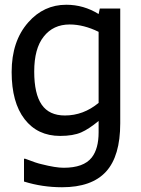

<svg xmlns="http://www.w3.org/2000/svg" viewBox="-20 -581 593 808"><path d="M395 -148V-447Q332 -478 273 -478Q204 -478 164 -427Q124 -377 124 -280Q124 -186 155.5 -140.5Q187 -95 253 -95Q331 -95 395 -148ZM81 183V87H86Q135 106 155 110Q214 125 248 125Q332 125 366 82Q395 45 395 -24V-72Q354 -38 322 -24Q288 -9 233 -9Q138 -9 83.5 -79.5Q29 -150 29 -278Q29 -408 99 -487Q164 -561 259 -561Q332 -561 395 -522L400 -545H486V-62Q486 76 426 141.5Q366 207 241 207Q158 207 81 183Z"/></svg>

Font: Yekan
Style: Regular
Weight: 400
Designer: ParsMizban Co
Foundry: ParsMizban Co
Version: Version 2.000